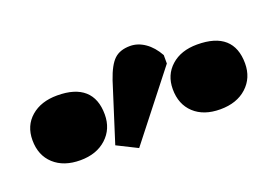

<svg xmlns="http://www.w3.org/2000/svg" viewBox="-53 -980 763 535"><g transform="rotate(-20 328.5 -712.0)"><path d="M285 -574 225 -604 280 -777Q294 -818 311 -834Q328 -850 358 -850Q381 -850 402 -835.5Q423 -821 438 -794V-769ZM120 -598Q71 -598 42 -624.5Q13 -651 13 -696Q13 -739 42.5 -764.5Q72 -790 120 -790Q173 -790 200 -766Q227 -742 227 -695Q227 -652 197.5 -625Q168 -598 120 -598ZM535 -598Q486 -598 457.5 -624.5Q429 -651 429 -696Q429 -738 458 -764Q487 -790 535 -790Q589 -790 616 -766Q643 -742 643 -695Q643 -652 613.5 -625Q584 -598 535 -598Z"/></g></svg>

Font: Literata Black
Style: Regular
Weight: 900
Designer: Latin by Veronika Burian and Jose Scaglione. Greek by Irene Vlachou. Cyrillic by Vera Evstafieva.
Foundry: TypeTogether
Version: Version 3.103;gftools[0.9.29]